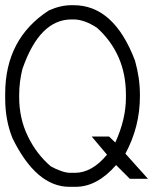

<svg xmlns="http://www.w3.org/2000/svg" viewBox="-23 -721 643 741"><path d="M261 -701Q417 -701 498 -487Q517 -420 517 -356V-349Q517 -232 461 -128Q481 -105 504.5 -79.5Q528 -54 548 -31H478L425 -84Q352 0 269 0H245Q117 0 25 -188Q11 -223 4 -261Q-3 -299 -3 -341V-359Q-3 -572 166 -681Q211 -701 253 -701ZM51 -346Q51 -264 84.5 -195Q118 -126 173 -79Q193 -68 213 -61Q233 -54 248 -54H266Q332 -54 390 -124Q376 -141 360 -159.5Q344 -178 331 -194H398L422 -171Q463 -261 463 -344V-356Q463 -436 434 -501Q405 -566 351 -614Q302 -646 261 -646H253Q130 -646 64 -456V-457Q51 -405 51 -354Z"/></svg>

Font: Ekushey Kolom
Style: Regular
Weight: 400
Designer: Al Mamun Sumon
Foundry: Al Mamun Sumon
Version: Version 1.0